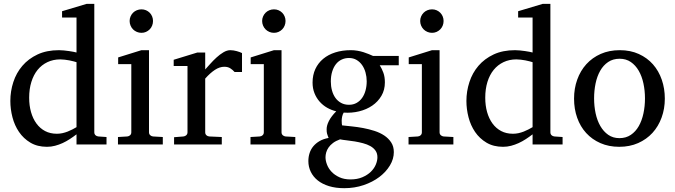

<svg xmlns="http://www.w3.org/2000/svg" viewBox="-20 -757 3538 1006"><path d="M380.9 -431.2Q374.5 -433.1 364.5 -435.8Q354.5 -438.5 343 -440.7Q331.5 -442.9 319.1 -444.3Q306.6 -445.8 295.9 -445.8Q258.8 -445.8 228.5 -431.4Q198.2 -417 177 -390.9Q155.8 -364.7 144.3 -327.6Q132.8 -290.5 132.8 -245.1Q132.8 -204.1 142.6 -169.7Q152.3 -135.3 170.9 -109.9Q189.5 -84.5 216.3 -70.3Q243.2 -56.2 277.8 -56.2Q293 -56.2 307.1 -59.3Q321.3 -62.5 334.5 -67.6Q347.7 -72.8 359.4 -78.9Q371.1 -85 380.9 -90.8ZM380.9 0V-53.2Q363.8 -40 345.5 -28.1Q327.1 -16.1 307.9 -7.3Q288.6 1.5 268.3 6.8Q248 12.2 226.1 12.2Q175.8 12.2 139.4 -9.5Q103 -31.2 79.6 -65.7Q56.2 -100.1 45.2 -142.8Q34.2 -185.5 34.2 -228Q34.2 -278.8 49.8 -326.9Q65.4 -375 97.2 -412.1Q128.9 -449.2 176.8 -471.7Q224.6 -494.1 289.1 -494.1Q300.8 -494.1 314.5 -492.7Q328.1 -491.2 341.1 -489.5Q354 -487.8 364.5 -485.6Q375 -483.4 380.9 -481.9V-665H305.2V-698.2L434.1 -736.8H474.1V-64Q474.1 -54.7 480 -48.8Q485.8 -43 495.1 -42L538.1 -39.1V0Z M598.1 0V-39.1L647 -42Q656.2 -43 662.1 -48.8Q668 -54.7 668 -64V-420.9H599.1V-456.1L721.2 -494.1H760.7V-64Q760.7 -54.7 766.8 -48.8Q772.9 -43 781.7 -42L833 -39.1V0ZM781.7 -647Q781.7 -634.3 777.1 -622.8Q772.5 -611.3 764.2 -603Q755.9 -594.7 744.9 -589.8Q733.9 -585 721.2 -585Q708.5 -585 697 -589.8Q685.5 -594.7 677.2 -603Q668.9 -611.3 664.1 -622.8Q659.2 -634.3 659.2 -647Q659.2 -659.7 664.1 -670.9Q668.9 -682.1 677.2 -690.4Q685.5 -698.7 697 -703.4Q708.5 -708 721.2 -708Q733.9 -708 744.9 -703.4Q755.9 -698.7 764.2 -690.4Q772.5 -682.1 777.1 -670.9Q781.7 -659.7 781.7 -647Z M1209 -379.9Q1199.2 -391.1 1186.5 -399.2Q1173.8 -407.2 1155.3 -407.2Q1130.9 -407.2 1106 -390.9Q1081.1 -374.5 1055.2 -345.2V-64Q1055.2 -54.7 1061 -48.8Q1066.9 -43 1076.2 -42L1142.1 -39.1V0H892.1V-38.1L941.4 -42Q950.2 -43 956.3 -48.8Q962.4 -54.7 962.4 -64V-411.1H890.1V-443.8L1014.2 -481.9H1055.2V-393.1Q1065.9 -404.8 1081.3 -422.1Q1096.7 -439.5 1114.3 -455.6Q1131.8 -471.7 1150.6 -482.9Q1169.4 -494.1 1187 -494.1Q1194.8 -494.1 1203.6 -492.7Q1212.4 -491.2 1220.7 -489Q1229 -486.8 1236.1 -484.1Q1243.2 -481.4 1248 -479V-379.9Z M1292.5 0V-39.1L1341.3 -42Q1350.6 -43 1356.4 -48.8Q1362.3 -54.7 1362.3 -64V-420.9H1293.5V-456.1L1415.5 -494.1H1455.1V-64Q1455.1 -54.7 1461.2 -48.8Q1467.3 -43 1476.1 -42L1527.3 -39.1V0ZM1476.1 -647Q1476.1 -634.3 1471.4 -622.8Q1466.8 -611.3 1458.5 -603Q1450.2 -594.7 1439.2 -589.8Q1428.2 -585 1415.5 -585Q1402.8 -585 1391.4 -589.8Q1379.9 -594.7 1371.6 -603Q1363.3 -611.3 1358.4 -622.8Q1353.5 -634.3 1353.5 -647Q1353.5 -659.7 1358.4 -670.9Q1363.3 -682.1 1371.6 -690.4Q1379.9 -698.7 1391.4 -703.4Q1402.8 -708 1415.5 -708Q1428.2 -708 1439.2 -703.4Q1450.2 -698.7 1458.5 -690.4Q1466.8 -682.1 1471.4 -670.9Q1476.1 -659.7 1476.1 -647Z M1957.5 66.9Q1957.5 46.4 1947.3 32Q1937 17.6 1920.2 8.3Q1903.3 -1 1882.1 -6.6Q1860.8 -12.2 1839.1 -15.9Q1817.4 -19.5 1796.9 -21.7Q1776.4 -23.9 1761.7 -26.9Q1739.7 -19 1725.1 -8.1Q1710.4 2.9 1701.7 15.6Q1692.9 28.3 1689.2 41.5Q1685.5 54.7 1685.5 66.9Q1685.5 85 1693.4 105.5Q1701.2 126 1717.3 143.1Q1733.4 160.2 1758.1 171.6Q1782.7 183.1 1816.4 183.1Q1852.1 183.1 1878.7 171.6Q1905.3 160.2 1922.9 143.1Q1940.4 126 1949 105.5Q1957.5 85 1957.5 66.9ZM1901.4 -331.1Q1901.4 -354.5 1895.3 -376.7Q1889.2 -398.9 1877.4 -415.8Q1865.7 -432.6 1848.4 -442.9Q1831.1 -453.1 1808.6 -453.1Q1787.6 -453.1 1770 -444.8Q1752.4 -436.5 1740 -420.7Q1727.5 -404.8 1720.5 -381.8Q1713.4 -358.9 1713.4 -330.1Q1713.4 -305.2 1719.5 -283Q1725.6 -260.7 1737.5 -244.1Q1749.5 -227.5 1767.3 -217.8Q1785.2 -208 1808.6 -208Q1831.1 -208 1848.4 -217.8Q1865.7 -227.5 1877.4 -244.1Q1889.2 -260.7 1895.3 -283.2Q1901.4 -305.7 1901.4 -331.1ZM1969.7 -415Q1981 -397 1988.8 -375.7Q1996.6 -354.5 1996.6 -325.2Q1996.6 -285.6 1978.5 -254.9Q1960.4 -224.1 1930.4 -203.6Q1900.4 -183.1 1861.6 -173.6Q1822.8 -164.1 1780.8 -167Q1774.9 -157.2 1772.7 -146Q1770.5 -134.8 1770.3 -125Q1770 -115.2 1771 -108.2Q1772 -101.1 1772.5 -100.1Q1794.9 -97.7 1823.7 -94.7Q1852.5 -91.8 1882.6 -86.2Q1912.6 -80.6 1941.7 -71.3Q1970.7 -62 1993.2 -47.1Q2015.6 -32.2 2029.5 -11Q2043.5 10.3 2043.5 40Q2043.5 75.7 2023.2 109.6Q2002.9 143.6 1967.8 170.2Q1932.6 196.8 1885.3 212.9Q1837.9 229 1783.7 229Q1738.8 229 1703.9 218.3Q1668.9 207.5 1645 188.5Q1621.1 169.4 1608.4 143.3Q1595.7 117.2 1595.7 86.9Q1595.7 64.9 1602.1 45.2Q1608.4 25.4 1621.6 9.5Q1634.8 -6.3 1654.5 -17.8Q1674.3 -29.3 1701.7 -34.2Q1698.7 -42 1696.8 -47.1Q1694.8 -52.2 1693.6 -56.9Q1692.4 -61.5 1691.9 -66.7Q1691.4 -71.8 1691.4 -80.1Q1691.4 -99.6 1703.4 -123.3Q1715.3 -147 1741.7 -173.8Q1716.8 -179.7 1694.3 -192.4Q1671.9 -205.1 1654.8 -224.4Q1637.7 -243.7 1627.7 -268.8Q1617.7 -293.9 1617.7 -324.2Q1617.7 -363.8 1632.3 -395.3Q1647 -426.8 1673.3 -448.7Q1699.7 -470.7 1736.6 -482.4Q1773.4 -494.1 1818.4 -494.1Q1835.9 -494.1 1852.8 -491.2Q1869.6 -488.3 1884.5 -483.6Q1899.4 -479 1912.1 -473.6Q1924.8 -468.3 1934.6 -463.9H2069.3V-415Z M2120.6 0V-39.1L2169.4 -42Q2178.7 -43 2184.6 -48.8Q2190.4 -54.7 2190.4 -64V-420.9H2121.6V-456.1L2243.7 -494.1H2283.2V-64Q2283.2 -54.7 2289.3 -48.8Q2295.4 -43 2304.2 -42L2355.5 -39.1V0ZM2304.2 -647Q2304.2 -634.3 2299.6 -622.8Q2294.9 -611.3 2286.6 -603Q2278.3 -594.7 2267.3 -589.8Q2256.3 -585 2243.7 -585Q2231 -585 2219.5 -589.8Q2208 -594.7 2199.7 -603Q2191.4 -611.3 2186.5 -622.8Q2181.6 -634.3 2181.6 -647Q2181.6 -659.7 2186.5 -670.9Q2191.4 -682.1 2199.7 -690.4Q2208 -698.7 2219.5 -703.4Q2231 -708 2243.7 -708Q2256.3 -708 2267.3 -703.4Q2278.3 -698.7 2286.6 -690.4Q2294.9 -682.1 2299.6 -670.9Q2304.2 -659.7 2304.2 -647Z M2770.5 -431.2Q2764.2 -433.1 2754.2 -435.8Q2744.1 -438.5 2732.7 -440.7Q2721.2 -442.9 2708.7 -444.3Q2696.3 -445.8 2685.5 -445.8Q2648.4 -445.8 2618.2 -431.4Q2587.9 -417 2566.7 -390.9Q2545.4 -364.7 2533.9 -327.6Q2522.5 -290.5 2522.5 -245.1Q2522.5 -204.1 2532.2 -169.7Q2542 -135.3 2560.5 -109.9Q2579.1 -84.5 2606 -70.3Q2632.8 -56.2 2667.5 -56.2Q2682.6 -56.2 2696.8 -59.3Q2710.9 -62.5 2724.1 -67.6Q2737.3 -72.8 2749 -78.9Q2760.7 -85 2770.5 -90.8ZM2770.5 0V-53.2Q2753.4 -40 2735.1 -28.1Q2716.8 -16.1 2697.5 -7.3Q2678.2 1.5 2658 6.8Q2637.7 12.2 2615.7 12.2Q2565.4 12.2 2529.1 -9.5Q2492.7 -31.2 2469.2 -65.7Q2445.8 -100.1 2434.8 -142.8Q2423.8 -185.5 2423.8 -228Q2423.8 -278.8 2439.5 -326.9Q2455.1 -375 2486.8 -412.1Q2518.6 -449.2 2566.4 -471.7Q2614.3 -494.1 2678.7 -494.1Q2690.4 -494.1 2704.1 -492.7Q2717.8 -491.2 2730.7 -489.5Q2743.7 -487.8 2754.2 -485.6Q2764.6 -483.4 2770.5 -481.9V-665H2694.8V-698.2L2823.7 -736.8H2863.8V-64Q2863.8 -54.7 2869.6 -48.8Q2875.5 -43 2884.8 -42L2927.7 -39.1V0Z M3359.4 -241.2Q3359.4 -282.2 3351.3 -319.8Q3343.3 -357.4 3326.7 -386.2Q3310.1 -415 3285.2 -432.1Q3260.3 -449.2 3226.6 -449.2Q3191.9 -449.2 3166.5 -432.1Q3141.1 -415 3124.8 -386.2Q3108.4 -357.4 3100.6 -319.8Q3092.8 -282.2 3092.8 -241.2Q3092.8 -200.7 3100.8 -163.1Q3108.9 -125.5 3125.5 -96.7Q3142.1 -67.9 3167 -50.5Q3191.9 -33.2 3225.6 -33.2Q3259.8 -33.2 3285.2 -50.3Q3310.5 -67.4 3326.9 -96.2Q3343.3 -125 3351.3 -162.6Q3359.4 -200.2 3359.4 -241.2ZM3463.4 -240.2Q3463.4 -187 3446.5 -140.9Q3429.7 -94.7 3398.7 -60.8Q3367.7 -26.9 3323.5 -7.3Q3279.3 12.2 3224.6 12.2Q3169.9 12.2 3126 -7.1Q3082 -26.4 3051.3 -60.1Q3020.5 -93.8 3004.2 -139.9Q2987.8 -186 2987.8 -240.2Q2987.8 -293.5 3004.4 -339.8Q3021 -386.2 3052.2 -420.7Q3083.5 -455.1 3127.7 -474.6Q3171.9 -494.1 3227.5 -494.1Q3283.2 -494.1 3327.1 -474.1Q3371.1 -454.1 3401.4 -419.7Q3431.6 -385.3 3447.5 -339.1Q3463.4 -293 3463.4 -240.2Z"/></svg>

Font: Charis SIL Am
Style: Regular
Weight: 400
Foundry: SIL International
Version: Version 5.000